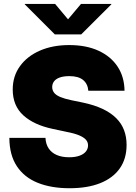

<svg xmlns="http://www.w3.org/2000/svg" viewBox="-20 -973 709 1002"><path d="M342.8 9.3Q247.1 9.3 176.8 -19Q106.4 -47.4 67.9 -105.7Q29.3 -164.1 28.8 -253.4H217.3Q218.8 -221.2 233.9 -198.5Q249 -175.8 276.1 -164.1Q303.2 -152.3 340.8 -152.3Q372.6 -152.3 394.5 -160.2Q416.5 -168 428 -182.1Q439.5 -196.3 439.5 -214.4Q439.5 -231 428.5 -243.7Q417.5 -256.3 393.3 -266.6Q369.1 -276.9 328.1 -284.7L255.4 -300.3Q157.2 -320.8 101.8 -371.1Q46.4 -421.4 46.4 -505.9Q46.4 -575.2 84 -627.4Q121.6 -679.7 188 -708.7Q254.4 -737.8 341.3 -737.8Q429.7 -737.8 494.1 -708.3Q558.6 -678.7 593.8 -625.2Q628.9 -571.8 629.9 -499.5H440.9Q438 -535.6 413.6 -555.7Q389.2 -575.7 341.8 -575.7Q312 -575.7 292 -568.6Q272 -561.5 262.2 -548.6Q252.4 -535.6 252.4 -519Q252.4 -502 262.5 -489Q272.5 -476.1 294.7 -466.8Q316.9 -457.5 351.6 -450.2L411.1 -438Q471.7 -425.3 515.1 -404.8Q558.6 -384.3 586.4 -356.4Q614.3 -328.6 627.4 -293.7Q640.6 -258.8 640.6 -216.8Q640.6 -144.5 605 -94Q569.3 -43.5 502.9 -17.1Q436.5 9.3 342.8 9.3ZM267.6 -952.6 335 -872.1 402.8 -952.6H561V-950.2L403.8 -793.5H266.1L109.4 -950.2V-952.6Z"/></svg>

Font: Inter 17pt Black
Style: Regular
Weight: 900
Version: Version 4.001;git-66647c0bb